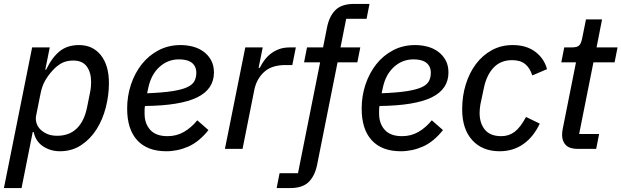

<svg xmlns="http://www.w3.org/2000/svg" viewBox="-28 -760 3172 980"><path d="M136 -518H226L203 -404H207Q239 -469 278 -499.5Q317 -530 375 -530Q446 -530 487 -478Q528 -426 528 -336Q528 -274 512 -211.5Q496 -149 464.5 -99.5Q433 -50 386 -19Q339 12 278 12Q230 12 192 -13Q154 -38 144 -86H139L82 200H-8ZM264 -67Q326 -67 364.5 -105Q403 -143 417 -215L432 -290Q435 -305 436 -317.5Q437 -330 437 -342Q437 -390 415 -420.5Q393 -451 346 -451Q311 -451 286.5 -437.5Q262 -424 241 -401Q218 -376 202 -348Q186 -320 178 -278L156 -168Q153 -151 158 -133Q163 -115 177 -100.5Q191 -86 212.5 -76.5Q234 -67 264 -67Z M821 12Q724 12 672.5 -44Q621 -100 621 -206Q621 -270 640.5 -328.5Q660 -387 695.5 -432Q731 -477 781.5 -503.5Q832 -530 894 -530Q926 -530 956.5 -522Q987 -514 1011 -496.5Q1035 -479 1049.5 -452.5Q1064 -426 1064 -390Q1064 -305 978.5 -263Q893 -221 712 -219Q710 -208 710 -198Q710 -188 710 -180Q710 -129 739 -97Q768 -65 827 -65Q873 -65 910.5 -86.5Q948 -108 979 -146L1036 -96Q988 -36 933.5 -12Q879 12 821 12ZM886 -457Q828 -457 785.5 -418Q743 -379 729 -312L723 -284Q801 -287 850 -294.5Q899 -302 926.5 -314.5Q954 -327 964 -345.5Q974 -364 974 -388Q974 -408 966.5 -421.5Q959 -435 946.5 -443Q934 -451 918 -454Q902 -457 886 -457Z M1120 0 1224 -518H1313L1292 -414H1298Q1308 -434 1321.5 -452.5Q1335 -471 1353.5 -485.5Q1372 -500 1396 -509Q1420 -518 1452 -518H1482L1464 -428H1429Q1358 -428 1319.5 -392Q1281 -356 1270 -301L1210 0Z M1591 79Q1580 136 1548.5 168Q1517 200 1452 200H1384L1399 124H1493L1606 -442H1524L1539 -518H1621L1641 -619Q1652 -676 1683.5 -708Q1715 -740 1779 -740H1858L1843 -664H1739L1710 -518H1811L1796 -442H1695Z M2018 12Q1921 12 1869.5 -44Q1818 -100 1818 -206Q1818 -270 1837.5 -328.5Q1857 -387 1892.5 -432Q1928 -477 1978.5 -503.5Q2029 -530 2091 -530Q2123 -530 2153.5 -522Q2184 -514 2208 -496.5Q2232 -479 2246.5 -452.5Q2261 -426 2261 -390Q2261 -305 2175.5 -263Q2090 -221 1909 -219Q1907 -208 1907 -198Q1907 -188 1907 -180Q1907 -129 1936 -97Q1965 -65 2024 -65Q2070 -65 2107.5 -86.5Q2145 -108 2176 -146L2233 -96Q2185 -36 2130.5 -12Q2076 12 2018 12ZM2083 -457Q2025 -457 1982.5 -418Q1940 -379 1926 -312L1920 -284Q1998 -287 2047 -294.5Q2096 -302 2123.5 -314.5Q2151 -327 2161 -345.5Q2171 -364 2171 -388Q2171 -408 2163.5 -421.5Q2156 -435 2143.5 -443Q2131 -451 2115 -454Q2099 -457 2083 -457Z M2522 12Q2434 12 2382.5 -44.5Q2331 -101 2331 -202Q2331 -270 2349.5 -329.5Q2368 -389 2401.5 -433.5Q2435 -478 2482.5 -504Q2530 -530 2589 -530Q2659 -530 2704.5 -495.5Q2750 -461 2764 -407L2689 -375Q2677 -413 2652.5 -433Q2628 -453 2586 -453Q2528 -453 2492 -415.5Q2456 -378 2442 -312L2424 -227Q2422 -216 2421 -204Q2420 -192 2420 -183Q2420 -131 2447 -98Q2474 -65 2531 -65Q2569 -65 2598.5 -87Q2628 -109 2657 -163L2727 -129Q2695 -61 2643 -24.5Q2591 12 2522 12Z M2921 0Q2879 0 2860 -19.5Q2841 -39 2841 -71Q2841 -79 2842 -88.5Q2843 -98 2845 -106L2912 -442H2837L2852 -518H2890Q2919 -518 2929 -529Q2939 -540 2944 -567L2963 -661H3045L3017 -518H3124L3109 -442H3001L2928 -76H3030L3015 0Z"/></svg>

Font: IBM Plex Sans Text
Style: Italic
Weight: 450
Italic angle: -11°
Designer: Mike Abbink, Paul van der Laan, Pieter van Rosmalen
Foundry: Bold Monday
Version: Version 3.005